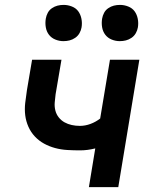

<svg xmlns="http://www.w3.org/2000/svg" viewBox="-20 -764 640 784"><path d="M343 0 369 -158Q353 -154 337.5 -152Q322 -150 307 -150Q281 -150 255 -151.5Q229 -153 205 -159.5Q181 -166 160 -177.5Q139 -189 122.5 -206.5Q106 -224 96 -246.5Q86 -269 83 -293.5Q80 -318 83 -344Q86 -370 90 -396L111 -520H231L207 -379Q205 -363 203.5 -346Q202 -329 206 -313Q210 -297 220 -284.5Q230 -272 243.5 -264.5Q257 -257 273 -253.5Q289 -250 306 -250Q328 -250 349.5 -258Q371 -266 389 -280L429 -520H549L463 0ZM469 -596Q452 -596 436 -602.5Q420 -609 410 -622Q400 -635 397 -652.5Q394 -670 397 -688Q399 -700 405 -711.5Q411 -723 422 -730.5Q433 -738 445 -741Q457 -744 470 -744Q487 -744 503.5 -737.5Q520 -731 529.5 -718Q539 -705 542.5 -687.5Q546 -670 543 -652Q541 -640 534.5 -628.5Q528 -617 517 -609.5Q506 -602 494 -599Q482 -596 469 -596ZM239 -596Q222 -596 206 -602.5Q190 -609 180 -622Q170 -635 167 -652.5Q164 -670 167 -688Q169 -700 175 -711.5Q181 -723 192 -730.5Q203 -738 215 -741Q227 -744 240 -744Q257 -744 273.5 -737.5Q290 -731 299.5 -718Q309 -705 312.5 -687.5Q316 -670 313 -652Q311 -640 304.5 -628.5Q298 -617 287 -609.5Q276 -602 264 -599Q252 -596 239 -596Z"/></svg>

Font: Iosevka Extended Oblique
Style: Bold
Weight: 700
Width: 7
Italic angle: -9°
Monospace: yes
Designer: Belleve Invis
Foundry: Belleve Invis
Version: Version 32.5.0; ttfautohint (v1.8.4)